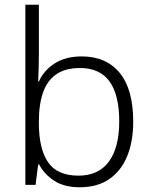

<svg xmlns="http://www.w3.org/2000/svg" viewBox="-20 -780 639 810"><path d="M144 -550Q144 -521 143 -489Q142 -457 141 -436H144Q164 -482 210 -512Q256 -542 325 -542Q428 -542 485 -472.5Q542 -403 542 -267Q542 -183 516.5 -121Q491 -59 441 -24.5Q391 10 317 10Q250 10 208 -18Q166 -46 145 -86H141L130 0H87V-760H144ZM318 -493Q256 -493 218 -467Q180 -441 162 -391Q144 -341 144 -267V-260Q144 -153 182.5 -96Q221 -39 311 -39Q396 -39 439.5 -98.5Q483 -158 483 -268Q483 -380 442 -436.5Q401 -493 318 -493Z"/></svg>

Font: Noto Sans Hebrew Light
Style: Regular
Weight: 300
Designer: Monotype Design Team
Foundry: Monotype Imaging Inc.
Version: Version 2.003